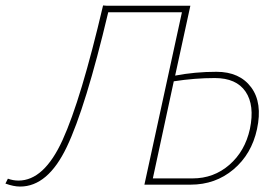

<svg xmlns="http://www.w3.org/2000/svg" viewBox="-40 -679 1026 706"><path d="M756 -415Q841 -415 883.5 -358Q926 -301 905 -204Q885 -112 818.5 -56Q752 0 661 0H491L629 -634H358Q275 -284 205.5 -138.5Q136 7 34 7Q10 7 -20 -4L-11 -22Q8 -15 28 -15Q122 -15 190 -164Q258 -313 339 -659L351 -658H660L604 -401Q677 -415 756 -415ZM879 -205Q897 -292 863 -342Q829 -392 750 -392Q676 -392 599 -380L522 -23H668Q746 -23 803.5 -73Q861 -123 879 -205Z"/></svg>

Font: EauTestText Extralight
Style: Italic
Weight: 250
Italic angle: -12°
Designer: Christian Thalmann (Catharsis Fonts)
Version: Version 0.001;PS 000.001;hotconv 1.0.88;makeotf.lib2.5.64775